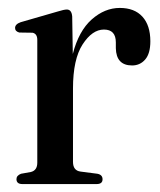

<svg xmlns="http://www.w3.org/2000/svg" viewBox="-20 -464 404 484"><path d="M162 -422.5 163.5 -328Q178.5 -386 211.2 -415Q244 -444 282 -444Q319 -444 339 -422Q359 -400 359 -360Q359 -329 346 -314Q333 -299 313 -299Q273 -299 272 -342.5V-357Q272 -389.5 242 -389.5Q212.5 -389.5 188.2 -352Q164 -314.5 164 -241V-56Q164 -34 183 -31.5L225.5 -26Q238.5 -23.5 238.5 -12Q238.5 0 223.5 0H36.5Q21.5 0 21.5 -12.5Q21.5 -21.5 33 -26L58 -30.5Q74 -34.5 74 -54V-363.5Q74 -379 62 -381.5L28.5 -382Q18 -385 18 -393.5Q18 -403 32 -408L125.5 -435Q141.5 -440 148.5 -440Q160.5 -440 162 -422.5Z"/></svg>

Font: Fraunces 144pt Soft
Style: Regular
Weight: 400
Version: Version 1.000;[0bf87f6ff]